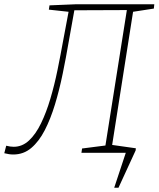

<svg xmlns="http://www.w3.org/2000/svg" viewBox="-47 -713 740 896"><path d="M15 8Q-4 8 -27 2L-18 -33Q1 -28 17 -28Q57 -28 88.5 -57.5Q120 -87 144.5 -137.5Q169 -188 188 -252Q207 -316 221.5 -387Q236 -458 248.5 -527.5Q261 -597 273 -658L181 -668L184 -688L305 -693H673L671 -673L574 -658L476 -34L567 -20L563 0H333L336 -20L445 -34L545 -666L300 -665Q287 -596 274 -520Q261 -444 245.5 -368.5Q230 -293 209.5 -225.5Q189 -158 162 -105.5Q135 -53 99 -22.5Q63 8 15 8ZM467 -38 587 -21 586 -11 506 163H486L540 0H462Z"/></svg>

Font: Bitter ExtraLight
Style: Italic
Weight: 200
Italic angle: -9°
Designer: Sol Matas, and Bitter project Authors
Foundry: Sol Matas
Version: Version 2.001